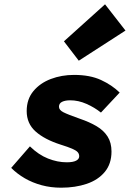

<svg xmlns="http://www.w3.org/2000/svg" viewBox="-20 -860 640 892"><path d="M264 12Q216 12 173.5 0.5Q131 -11 95.5 -31.5Q60 -52 32 -80L119 -180Q159 -141 203 -123.5Q247 -106 290 -106Q319 -106 333.5 -113.5Q348 -121 348 -134Q348 -145 341 -153Q334 -161 315.5 -169Q297 -177 262 -188Q187 -212 145.5 -249Q104 -286 104 -344Q104 -399 135 -436.5Q166 -474 216 -493Q266 -512 324 -512Q398 -512 449 -488.5Q500 -465 536 -430L449 -337Q419 -361 381.5 -377.5Q344 -394 306 -394Q283 -394 268.5 -387Q254 -380 254 -364Q254 -349 274.5 -338.5Q295 -328 352 -308Q396 -293 429 -273.5Q462 -254 480 -225.5Q498 -197 498 -156Q498 -99 467 -61.5Q436 -24 383 -6Q330 12 264 12ZM346 -578 277 -668 468 -840 563 -718Z"/></svg>

Font: Source Code Pro ExtraLight Black
Style: Italic
Weight: 900
Italic angle: -11°
Monospace: yes
Version: Version 1.016;hotconv 1.0.116;makeotfexe 2.5.65601